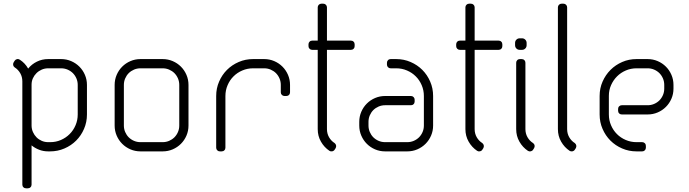

<svg xmlns="http://www.w3.org/2000/svg" viewBox="-20 -820 3730 1040"><path d="M151 -361.5C151 -373.8 153.4 -385.3 158.2 -396C163.1 -406.7 169.6 -416 177.8 -424C185.9 -432 195.4 -438.3 206.2 -443C217.1 -447.7 228.7 -450 241 -450H311C323.3 -450 335 -447.7 346 -443C357 -438.3 366.6 -431.9 374.8 -423.8C382.9 -415.6 389.3 -406 394 -395C398.7 -384 401 -372.3 401 -360V-200C401 -179.3 397.1 -159.8 389.2 -141.5C381.4 -123.2 370.8 -107.2 357.2 -93.8C343.8 -80.2 328 -69.6 310 -61.8C292 -53.9 272.7 -50 252 -50H241C228.7 -50 217.1 -52.3 206.2 -57C195.4 -61.7 186 -68 178 -76C170 -84 163.6 -93.3 158.8 -104C153.9 -114.7 151.3 -126.2 151 -138.5ZM101 180C101 185.7 102.9 190.4 106.8 194.2C110.6 198.1 115.3 200 121 200H131C136.7 200 141.4 198.1 145.2 194.2C149.1 190.4 151 185.7 151 180V-32.5C163.3 -22.5 177.1 -14.6 192.2 -8.8C207.4 -2.9 223.7 0 241 0H251C278.7 0 304.7 -5.2 329 -15.8C353.3 -26.2 374.5 -40.5 392.5 -58.5C410.5 -76.5 424.8 -97.7 435.2 -122C445.8 -146.3 451 -172.3 451 -200V-360C451 -379.3 447.3 -397.5 440 -414.5C432.7 -431.5 422.7 -446.3 410 -459C397.3 -471.7 382.5 -481.7 365.5 -489C348.5 -496.3 330.3 -500 311 -500H241C219 -500 198.7 -495.4 180 -486.2C161.3 -477.1 145.5 -464.5 132.5 -448.5C121.5 -468.2 106.5 -484.2 87.5 -496.5C82.8 -499.8 77.8 -500.9 72.2 -499.8C66.8 -498.6 62.5 -495.7 59.5 -491L54 -482.5C51.3 -477.8 50.4 -472.9 51.2 -467.8C52.1 -462.6 54.8 -458.3 59.5 -455C72.2 -447 82.2 -436.4 89.8 -423.2C97.2 -410.1 101 -395.5 101 -379.5Z M741 -450H861C873.3 -450 885 -447.7 896 -443C907 -438.3 916.6 -431.9 924.8 -423.8C932.9 -415.6 939.3 -406 944 -395C948.7 -384 951 -372.3 951 -360V-140C951 -127.7 948.7 -116 944 -105C939.3 -94 932.9 -84.4 924.8 -76.2C916.6 -68.1 907 -61.7 896 -57C885 -52.3 873.3 -50 861 -50H741C728.7 -50 717 -52.3 706 -57C695 -61.7 685.4 -68.1 677.2 -76.2C669.1 -84.4 662.7 -94 658 -105C653.3 -116 651 -127.7 651 -140V-360C651 -372.3 653.3 -384 658 -395C662.7 -406 669.1 -415.6 677.2 -423.8C685.4 -431.9 695 -438.3 706 -443C717 -447.7 728.7 -450 741 -450ZM601 -360V-140C601 -120.7 604.7 -102.5 612 -85.5C619.3 -68.5 629.3 -53.7 642 -41C654.7 -28.3 669.5 -18.3 686.5 -11C703.5 -3.7 721.7 0 741 0H861C880.3 0 898.5 -3.7 915.5 -11C932.5 -18.3 947.3 -28.3 960 -41C972.7 -53.7 982.7 -68.5 990 -85.5C997.3 -102.5 1001 -120.7 1001 -140V-360C1001 -379.3 997.3 -397.5 990 -414.5C982.7 -431.5 972.7 -446.3 960 -459C947.3 -471.7 932.5 -481.7 915.5 -489C898.5 -496.3 880.3 -500 861 -500H741C721.7 -500 703.5 -496.3 686.5 -489C669.5 -481.7 654.7 -471.7 642 -459C629.3 -446.3 619.3 -431.5 612 -414.5C604.7 -397.5 601 -379.3 601 -360Z M1201 -20V-300C1201 -320.7 1204.9 -340.2 1212.8 -358.5C1220.6 -376.8 1231.2 -392.8 1244.8 -406.2C1258.2 -419.8 1274.2 -430.4 1292.5 -438.2C1310.8 -446.1 1330.3 -450 1351 -450H1411C1423.3 -450 1435 -447.7 1446 -443C1457 -438.3 1466.6 -431.9 1474.8 -423.8C1482.9 -415.6 1489.3 -406 1494 -395C1498.7 -384 1501 -372.3 1501 -360V-320C1501 -314.3 1502.9 -309.6 1506.8 -305.8C1510.6 -301.9 1515.3 -300 1521 -300H1531C1536.7 -300 1541.4 -301.9 1545.2 -305.8C1549.1 -309.6 1551 -314.3 1551 -320V-360C1551 -379.3 1547.3 -397.5 1540 -414.5C1532.7 -431.5 1522.7 -446.3 1510 -459C1497.3 -471.7 1482.5 -481.7 1465.5 -489C1448.5 -496.3 1430.3 -500 1411 -500H1351C1323.3 -500 1297.3 -494.8 1273 -484.2C1248.7 -473.8 1227.5 -459.5 1209.5 -441.5C1191.5 -423.5 1177.2 -402.3 1166.8 -378C1156.2 -353.7 1151 -327.7 1151 -300V-20C1151 -14.3 1152.9 -9.6 1156.8 -5.8C1160.6 -1.9 1165.3 0 1171 0H1181C1186.7 0 1191.4 -1.9 1195.2 -5.8C1199.1 -9.6 1201 -14.3 1201 -20Z M1651 -580V-570C1651 -564.3 1652.9 -559.6 1656.8 -555.8C1660.6 -551.9 1665.3 -550 1671 -550H1701V-120.5C1701 -95.8 1706.8 -73.2 1718.5 -52.8C1730.2 -32.2 1745.5 -15.7 1764.5 -3C1769.2 0 1774.2 0.9 1779.8 -0.2C1785.2 -1.4 1789.5 -4.3 1792.5 -9L1798 -17.5C1800.7 -22.2 1801.5 -27.1 1800.5 -32.2C1799.5 -37.4 1796.8 -41.7 1792.5 -45C1779.8 -53 1769.8 -63.6 1762.2 -76.8C1754.8 -89.9 1751 -104.5 1751 -120.5V-550H1881C1886.7 -550 1891.4 -551.9 1895.2 -555.8C1899.1 -559.6 1901 -564.3 1901 -570V-580C1901 -585.7 1899.1 -590.4 1895.2 -594.2C1891.4 -598.1 1886.7 -600 1881 -600H1751V-780C1751 -785.7 1749.1 -790.4 1745.2 -794.2C1741.4 -798.1 1736.7 -800 1731 -800H1721C1715.3 -800 1710.6 -798.1 1706.8 -794.2C1702.9 -790.4 1701 -785.7 1701 -780V-600H1671C1665.3 -600 1660.6 -598.1 1656.8 -594.2C1652.9 -590.4 1651 -585.7 1651 -580Z M2066 0H2186C2205.3 0 2223.5 -3.7 2240.5 -11C2257.5 -18.3 2272.3 -28.3 2285 -41C2297.7 -53.7 2307.7 -68.5 2315 -85.5C2322.3 -102.5 2326 -120.7 2326 -140V-300C2326 -327.7 2320.8 -353.7 2310.2 -378C2299.8 -402.3 2285.5 -423.5 2267.5 -441.5C2249.5 -459.5 2228.3 -473.8 2204 -484.2C2179.7 -494.8 2153.7 -500 2126 -500H2096C2090.3 -500 2085.6 -498.1 2081.8 -494.2C2077.9 -490.4 2076 -485.7 2076 -480V-470C2076 -464.3 2077.9 -459.6 2081.8 -455.8C2085.6 -451.9 2090.3 -450 2096 -450H2126C2146.7 -450 2166.2 -446.1 2184.5 -438.2C2202.8 -430.4 2218.8 -419.8 2232.2 -406.2C2245.8 -392.8 2256.4 -376.8 2264.2 -358.5C2272.1 -340.2 2276 -320.7 2276 -300V-140C2276 -127.7 2273.7 -116 2269 -105C2264.3 -94 2257.9 -84.4 2249.8 -76.2C2241.6 -68.1 2232 -61.7 2221 -57C2210 -52.3 2198.3 -50 2186 -50H2066C2053.7 -50 2042 -52.3 2031 -57C2020 -61.7 2010.4 -68.1 2002.2 -76.2C1994.1 -84.4 1987.7 -94 1983 -105C1978.3 -116 1976 -127.7 1976 -140V-160C1976 -172.3 1978.3 -184 1983 -195C1987.7 -206 1994.1 -215.6 2002.2 -223.8C2010.4 -231.9 2020 -238.3 2031 -243C2042 -247.7 2053.7 -250 2066 -250H2206C2211.7 -250 2216.4 -251.9 2220.2 -255.8C2224.1 -259.6 2226 -264.3 2226 -270V-280C2226 -285.7 2224.1 -290.4 2220.2 -294.2C2216.4 -298.1 2211.7 -300 2206 -300H2066C2046.7 -300 2028.5 -296.3 2011.5 -289C1994.5 -281.7 1979.7 -271.7 1967 -259C1954.3 -246.3 1944.3 -231.5 1937 -214.5C1929.7 -197.5 1926 -179.3 1926 -160V-140C1926 -120.7 1929.7 -102.5 1937 -85.5C1944.3 -68.5 1954.3 -53.7 1967 -41C1979.7 -28.3 1994.5 -18.3 2011.5 -11C2028.5 -3.7 2046.7 0 2066 0Z M2451 -580V-570C2451 -564.3 2452.9 -559.6 2456.8 -555.8C2460.6 -551.9 2465.3 -550 2471 -550H2501V-120.5C2501 -95.8 2506.8 -73.2 2518.5 -52.8C2530.2 -32.2 2545.5 -15.7 2564.5 -3C2569.2 0 2574.2 0.9 2579.8 -0.2C2585.2 -1.4 2589.5 -4.3 2592.5 -9L2598 -17.5C2600.7 -22.2 2601.5 -27.1 2600.5 -32.2C2599.5 -37.4 2596.8 -41.7 2592.5 -45C2579.8 -53 2569.8 -63.6 2562.2 -76.8C2554.8 -89.9 2551 -104.5 2551 -120.5V-550H2681C2686.7 -550 2691.4 -551.9 2695.2 -555.8C2699.1 -559.6 2701 -564.3 2701 -570V-580C2701 -585.7 2699.1 -590.4 2695.2 -594.2C2691.4 -598.1 2686.7 -600 2681 -600H2551V-780C2551 -785.7 2549.1 -790.4 2545.2 -794.2C2541.4 -798.1 2536.7 -800 2531 -800H2521C2515.3 -800 2510.6 -798.1 2506.8 -794.2C2502.9 -790.4 2501 -785.7 2501 -780V-600H2471C2465.3 -600 2460.6 -598.1 2456.8 -594.2C2452.9 -590.4 2451 -585.7 2451 -580Z M2776 -480V-120.5C2776 -95.8 2781.8 -73.2 2793.5 -52.8C2805.2 -32.2 2820.5 -15.7 2839.5 -3C2844.2 0 2849.2 0.9 2854.8 -0.2C2860.2 -1.4 2864.5 -4.3 2867.5 -9L2873 -17.5C2875.7 -22.2 2876.6 -27.1 2875.8 -32.2C2874.9 -37.4 2872.2 -41.7 2867.5 -45C2854.8 -53 2844.8 -63.6 2837.2 -76.8C2829.8 -89.9 2826 -104.5 2826 -120.5V-480C2826 -485.7 2824.1 -490.4 2820.2 -494.2C2816.4 -498.1 2811.7 -500 2806 -500H2796C2790.3 -500 2785.6 -498.1 2781.8 -494.2C2777.9 -490.4 2776 -485.7 2776 -480ZM2770 -587.5V-575C2770 -568 2772.4 -562.1 2777.2 -557.2C2782.1 -552.4 2788 -550 2795 -550H2807.5C2814.5 -550 2820.4 -552.4 2825.2 -557.2C2830.1 -562.1 2832.5 -568 2832.5 -575V-587.5C2832.5 -594.5 2830.1 -600.4 2825.2 -605.2C2820.4 -610.1 2814.5 -612.5 2807.5 -612.5H2795C2788 -612.5 2782.1 -610.1 2777.2 -605.2C2772.4 -600.4 2770 -594.5 2770 -587.5Z M3002 -780V-120.5C3002 -95.8 3007.8 -73.2 3019.5 -52.8C3031.2 -32.2 3046.5 -15.7 3065.5 -3C3070.2 0 3075.2 0.9 3080.8 -0.2C3086.2 -1.4 3090.5 -4.3 3093.5 -9L3099 -17.5C3101.7 -22.2 3102.5 -27.1 3101.5 -32.2C3100.5 -37.4 3097.8 -41.7 3093.5 -45C3080.8 -53 3070.8 -63.6 3063.2 -76.8C3055.8 -89.9 3052 -104.5 3052 -120.5V-780C3052 -785.7 3050.1 -790.4 3046.2 -794.2C3042.4 -798.1 3037.7 -800 3032 -800H3022C3016.3 -800 3011.6 -798.1 3007.8 -794.2C3003.9 -790.4 3002 -785.7 3002 -780Z M3488 -500H3428C3400.3 -500 3374.4 -494.8 3350.2 -484.2C3326.1 -473.8 3305 -459.5 3287 -441.5C3269 -423.5 3254.7 -402.4 3244 -378.2C3233.3 -354.1 3228 -328 3228 -300V-200C3228 -172.3 3233.2 -146.3 3243.8 -122C3254.2 -97.7 3268.5 -76.5 3286.5 -58.5C3304.5 -40.5 3325.7 -26.2 3350 -15.8C3374.3 -5.2 3400.3 0 3428 0H3458.5C3464.2 0 3468.9 -1.9 3472.8 -5.8C3476.6 -9.6 3478.5 -14.3 3478.5 -20V-30C3478.5 -35.7 3476.6 -40.4 3472.8 -44.2C3468.9 -48.1 3464.2 -50 3458.5 -50H3428C3407.3 -50 3387.8 -53.9 3369.5 -61.8C3351.2 -69.6 3335.2 -80.2 3321.8 -93.8C3308.2 -107.2 3297.6 -123.2 3289.8 -141.5C3281.9 -159.8 3278 -179.3 3278 -200V-301C3278 -321.7 3282 -341 3290 -359C3298 -377 3308.8 -392.8 3322.2 -406.2C3335.8 -419.8 3351.6 -430.4 3369.8 -438.2C3387.9 -446.1 3407.3 -450 3428 -450H3488C3500.3 -450 3512 -447.7 3523 -443C3534 -438.3 3543.6 -431.9 3551.8 -423.8C3559.9 -415.6 3566.3 -406 3571 -395C3575.7 -384 3578 -372.3 3578 -360V-340C3578 -327.7 3575.7 -316 3571 -305C3566.3 -294 3559.9 -284.4 3551.8 -276.2C3543.6 -268.1 3534 -261.7 3523 -257C3512 -252.3 3500.3 -250 3488 -250H3348C3342.3 -250 3337.6 -248.1 3333.8 -244.2C3329.9 -240.4 3328 -235.7 3328 -230V-220C3328 -214.3 3329.9 -209.6 3333.8 -205.8C3337.6 -201.9 3342.3 -200 3348 -200H3488C3507.3 -200 3525.5 -203.7 3542.5 -211C3559.5 -218.3 3574.3 -228.3 3587 -241C3599.7 -253.7 3609.7 -268.5 3617 -285.5C3624.3 -302.5 3628 -320.7 3628 -340V-360C3628 -379.3 3624.3 -397.5 3617 -414.5C3609.7 -431.5 3599.7 -446.3 3587 -459C3574.3 -471.7 3559.5 -481.7 3542.5 -489C3525.5 -496.3 3507.3 -500 3488 -500Z"/></svg>

Font: lerotica
Style: Regular
Weight: 400
Designer: defharo
Foundry: deFharo
Version: Version 1.001 2011